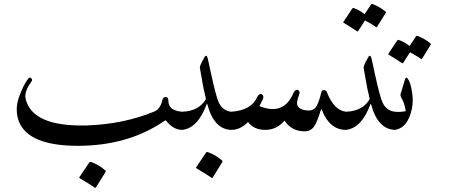

<svg xmlns="http://www.w3.org/2000/svg" viewBox="-20 -644 2228 952"><path d="M120 -254Q127 -264 135 -256Q143 -249 135 -238Q99 -189 107 -154Q140 -15 410 -22Q592 -28 745 -91Q775 -103 786 -150Q789 -164 804 -163Q815 -161 815 -142Q816 -95 884 -90Q909 -89 906 -58Q900 0 884 0Q839 0 803 -46Q801 -49 790 -41Q612 79 366 79Q122 79 74 -41Q52 -99 74 -162Q96 -224 120 -254ZM423 161Q425 158 431 159Q471 173 502 201Q506 205 503 209L456 285Q453 290 446 284Q442 281 425 270Q408 259 376 240Q371 237 374 234Z M971 -308Q970 -315 981 -337Q992 -358 996 -364Q1006 -374 1010 -354Q1012 -344 1016.5 -325.5Q1021 -307 1026 -281Q1051 -166 1065 -135Q1085 -94 1127 -90Q1139 -89 1145 -78Q1152 -66 1147 -48Q1138 0 1127 0Q1041 -2 1008 -127Q1006 -132 1005 -128Q961 -8 883 0Q874 1 870 -12Q866 -26 861 -57Q856 -89 883 -90Q966 -93 1000 -151Q1002 -154 994 -185Q990 -200 984.5 -231Q979 -262 971 -308ZM1002 112Q1004 109 1010 110Q1050 124 1081 152Q1085 156 1082 160L1035 236Q1032 241 1025 235Q1021 232 1004 221Q987 210 955 191Q950 188 953 185Z M1255 -162Q1261 -174 1269 -177Q1277 -180 1283 -172Q1289 -164 1282 -149Q1278 -142 1274.5 -134Q1271 -126 1266 -118Q1387 -69 1435 -183Q1441 -195 1448 -198Q1456 -201 1462 -194Q1468 -187 1463 -174Q1451 -142 1453 -129Q1456 -105 1490 -98Q1525 -91 1542 -108Q1559 -125 1574 -189Q1575 -197 1586 -197Q1597 -197 1600 -189Q1636 -96 1696 -90Q1709 -88 1713 -62Q1718 -36 1712 -19Q1706 0 1696 0Q1614 0 1576 -99Q1574 -105 1571 -99Q1552 -37 1537 -16Q1521 5 1498 7Q1427 10 1391 -46Q1352 0 1295 0Q1239 0 1210 -39Q1171 0 1127 0Q1108 0 1104 -67Q1103 -87 1127 -90Q1226 -97 1255 -162Z M1783 -308Q1782 -315 1793 -337Q1804 -358 1808 -364Q1818 -374 1822 -354Q1824 -344 1828.5 -325.5Q1833 -307 1838 -281Q1863 -166 1877 -135Q1897 -94 1939 -90Q1951 -89 1957 -78Q1964 -66 1959 -48Q1950 0 1939 0Q1853 -2 1820 -127Q1818 -132 1817 -128Q1773 -8 1695 0Q1686 1 1682 -12Q1678 -26 1673 -57Q1668 -89 1695 -90Q1778 -93 1812 -151Q1814 -154 1806 -185Q1802 -200 1796.5 -231Q1791 -262 1783 -308ZM1820 -622Q1822 -625 1828 -624Q1845 -617 1861 -608Q1877 -599 1891 -587Q1895 -583 1892 -579L1849 -510Q1847 -507 1841 -512Q1838 -515 1825.5 -522.5Q1813 -530 1790 -543L1756 -490Q1753 -486 1747 -491Q1743 -494 1727.5 -504Q1712 -514 1684 -531Q1680 -533 1683 -536L1727 -602Q1729 -605 1734 -604Q1749 -599 1762.5 -591Q1776 -583 1788 -574Z M1988 -250Q1992 -265 2001 -255Q2015 -238 2023 -188Q2027 -164 2026.5 -143Q2026 -122 2022 -104Q2002 -10 1939 0Q1926 2 1926 -45Q1926 -92 1939 -90Q1961 -87 1992 -93Q1984 -136 1974 -152Q1964 -168 1966 -177ZM2043 -464Q2045 -467 2051 -466Q2068 -459 2084 -450Q2100 -441 2114 -429Q2118 -425 2115 -421L2072 -352Q2070 -349 2064 -354Q2061 -357 2048.5 -364.5Q2036 -372 2013 -385L1979 -332Q1976 -328 1970 -333Q1966 -336 1950.5 -346Q1935 -356 1907 -373Q1903 -375 1906 -378L1950 -444Q1952 -447 1957 -446Q1972 -441 1985.5 -433Q1999 -425 2011 -416Z"/></svg>

Font: Amiri Quran
Style: Regular
Weight: 400
Designer: Khaled Hosny
Version: Version 0.117